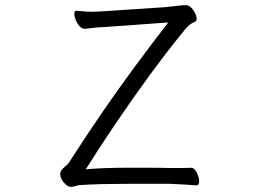

<svg xmlns="http://www.w3.org/2000/svg" viewBox="-20 -725 1040 752"><path d="M748 1Q738 0 706.5 -2Q675 -4 645 -5H480Q427 -5 382.5 -4Q338 -3 291 0Q283 1 274.5 4Q266 7 257 7Q245 7 230.5 -9.5Q216 -26 216 -43Q216 -48 217 -51Q220 -60 233 -71Q246 -82 250 -88Q318 -194 379.5 -283.5Q441 -373 504 -458.5Q567 -544 639 -637L387 -619Q363 -618 342.5 -615.5Q322 -613 312 -612H311Q301 -612 291.5 -622.5Q282 -633 276.5 -647Q271 -661 271 -671Q271 -683 279 -683H281Q292 -682 307 -680.5Q322 -679 339 -679Q350 -679 362 -679.5Q374 -680 386 -681L628 -697Q651 -699 673 -702Q695 -705 708 -705Q723 -705 736.5 -686Q750 -667 750 -652Q750 -642 743 -639Q731 -635 722 -627Q713 -619 705 -610Q637 -527 567 -431.5Q497 -336 432.5 -240.5Q368 -145 316 -62Q352 -65 390.5 -66.5Q429 -68 474 -68Q515 -68 562.5 -68Q610 -68 644 -67Q668 -67 690 -67Q712 -67 727 -68H728Q741 -68 750.5 -49.5Q760 -31 760 -15Q760 1 749 1Z"/></svg>

Font: Moon Stars Kai T HW
Style: Regular
Weight: 400
Designer: GuiWonder
Version: Version 1.101